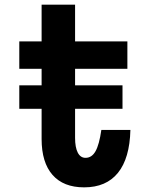

<svg xmlns="http://www.w3.org/2000/svg" viewBox="-20 -788 640 826"><path d="M303 -768V-610H528V-492H303V-195Q303 -154 314.5 -131.5Q326 -109 348 -109Q375 -109 391 -137.5Q407 -166 416 -229H541Q538 -107 487.5 -44.5Q437 18 342 18Q253 18 206 -35.5Q159 -89 159 -190V-492H63V-610H159V-768ZM63 -320V-421H507V-320Z"/></svg>

Font: Martian Mono Condensed SemiBold
Style: Regular
Weight: 600
Width: 3
Designer: Roman Shamin
Foundry: Evil Martians
Version: Version 1.000